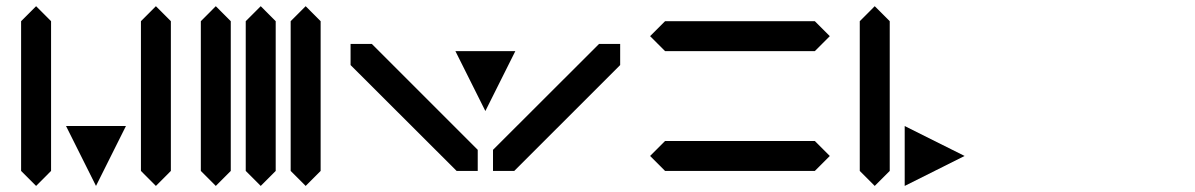

<svg xmlns="http://www.w3.org/2000/svg" viewBox="-20 -655 3897 626"><path d="M48.8 -97.7V-585.9L97.7 -634.8L146.5 -585.9V-97.7L97.7 -48.8ZM195.3 -244.1H390.6L293 -48.8ZM439.5 -97.7V-585.9L488.3 -634.8L537.1 -585.9V-97.7L488.3 -48.8Z M634.8 -97.7V-585.9L683.6 -634.8L732.4 -585.9V-97.7L683.6 -48.8ZM781.2 -97.7V-585.9L830.1 -634.8L878.9 -585.9V-97.7L830.1 -48.8ZM927.7 -97.7V-585.9L976.6 -634.8L1025.4 -585.9V-97.7L976.6 -48.8Z M2002 -442.9 1656.7 -97.7H1587.4V-166.5L1933.1 -511.7H2002ZM1123 -511.7H1192.4L1537.6 -166.5V-97.7H1468.8L1123 -442.9ZM1464.8 -488.3H1660.2L1562.5 -293Z M2148.4 -195.3H2636.7L2685.5 -146.5L2636.7 -97.7H2148.4L2099.6 -146.5ZM2148.4 -585.9H2636.7L2685.5 -537.1L2636.7 -488.3H2148.4L2099.6 -537.1Z M2783.2 -97.7V-585.9L2832 -634.8L2880.9 -585.9V-97.7L2832 -48.8ZM2929.7 -48.8V-244.1L3125 -146.5Z"/></svg>

Font: BabelStone Centaurian
Style: Regular
Weight: 400
Designer: Andrew West
Foundry: BabelStone
Version: Version 1.01 November 6, 2013